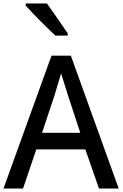

<svg xmlns="http://www.w3.org/2000/svg" viewBox="-20 -1080 702 1100"><path d="M0 0 275 -761H386L660 0H547L469 -224H188L112 0ZM221 -319H440L367 -541L330 -660L294 -539ZM297 -876Q277 -895 255 -916.5Q233 -938 210.5 -960.5Q188 -983 166.5 -1005.5Q145 -1028 127 -1048V-1060H249Q285 -1010 316.5 -964Q348 -918 368 -889V-876Z"/></svg>

Font: Menbere
Style: Regular
Weight: 400
Designer: Aleme Tadesse
Foundry: Sorkin Type Co
Version: Version 1.000